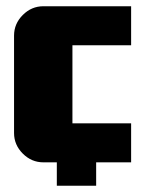

<svg xmlns="http://www.w3.org/2000/svg" viewBox="-20 -520 465 615"><path d="M400 -125V0H288V75H162V0H119Q81 0 53 -28Q25 -56 25 -94V-406Q25 -444 53 -472Q81 -500 119 -500H400V-375H212V-125Z"/></svg>

Font: CostaRica
Style: Normal
Weight: 900
Version: Version 1.3